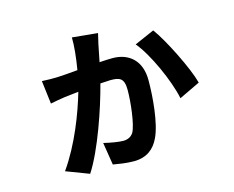

<svg xmlns="http://www.w3.org/2000/svg" viewBox="-98 -773 1196 982"><g transform="rotate(-15 500.0 -282.0)"><path d="M766 -558 661 -512C719 -444 791 -285 811 -187L922 -240C902 -318 816 -491 766 -558ZM149 -455 164 -332C185 -337 215 -341 237 -345L315 -354C284 -248 228 -98 144 21L265 67C334 -39 403 -242 435 -366L489 -369C537 -369 561 -361 561 -298C561 -234 548 -118 527 -80C514 -59 493 -52 473 -52C449 -52 407 -59 370 -68L389 51C413 55 456 63 498 63C567 63 607 29 631 -21C666 -92 677 -233 677 -319C677 -422 615 -475 528 -475C512 -475 487 -474 459 -472L477 -562C480 -577 485 -598 490 -618L355 -631C356 -586 350 -527 339 -462C296 -458 258 -455 235 -454C207 -453 182 -453 149 -455Z"/></g></svg>

Font: Noto Sans Mono CJK SC
Style: Bold
Weight: 700
Designer: Ryoko NISHIZUKA 西塚涼子 (kana, bopomofo & ideographs); Paul D. Hunt (Latin, Greek & Cyrillic); Sandoll Communications 산돌커뮤니
Foundry: Adobe
Version: Version 2.004;hotconv 1.0.118;makeotfexe 2.5.65603